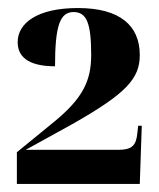

<svg xmlns="http://www.w3.org/2000/svg" viewBox="-20 -845 396 478"><path d="M22 -387H328L333 -532H324L322 -514C319 -482 308 -472 274 -472H44L160 -536C294 -612 328 -649 328 -708C328 -781 279 -825 174 -825C72 -825 24 -787 24 -740C24 -697 61 -680 117 -680C117 -780 129 -815 163 -815C196 -815 207 -787 207 -708C207 -645 187 -601 115 -542L22 -466Z"/></svg>

Font: Noto Serif Display Condensed Black
Style: Regular
Weight: 900
Width: 3
Designer: Monotype Design Team
Foundry: Monotype Imaging Inc.
Version: Version 2.009